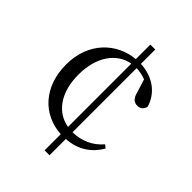

<svg xmlns="http://www.w3.org/2000/svg" viewBox="-221 -830 991 991"><g transform="rotate(45 275.0 -334.0)"><path d="M321 52V-67C406 -72 465 -115 501 -177L484 -191C442 -141 384 -117 321 -116V-584C344 -583 366 -579 389 -570L411 -499C420 -463 436 -449 460 -449C481 -449 496 -460 502 -483C480 -561 411 -611 321 -615V-720H285V-614C156 -602 50 -501 50 -340C50 -178 149 -74 285 -66V52ZM285 -119C194 -134 132 -217 132 -348C132 -479 195 -565 285 -581Z"/></g></svg>

Font: Source Han Serif CN
Style: Regular
Weight: 400
Designer: Ryoko NISHIZUKA 西塚涼子 (kana & ideographs); Frank Grießhammer (Latin, Greek & Cyrillic); Wenlong ZHANG 张文龙 (bopomofo); San
Foundry: Adobe
Version: Version 2.003;hotconv 1.1.1;makeotfexe 2.6.0